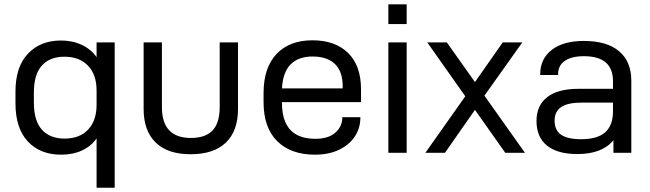

<svg xmlns="http://www.w3.org/2000/svg" viewBox="-20 -709 3017 891"><path d="M428.2 -66.9Q404.3 -31.2 360.4 -10.7Q318.4 8.8 264.2 8.8Q166 8.8 108.9 -52.7Q51.8 -114.3 51.8 -229V-284.2Q51.8 -398.4 109.4 -459.5Q167 -521 263.2 -521Q316.4 -521 359.9 -500.5Q403.3 -480 428.2 -443.8V-512.2H512.2V162.1H428.2ZM428.2 -222.2V-289.1Q428.2 -362.3 388.7 -403.8Q349.1 -445.8 278.8 -445.8Q210.9 -445.8 173.8 -404.3Q137.2 -363.3 137.2 -278.8V-232.9Q137.2 -148.9 174.3 -107.4Q211.4 -65.9 279.8 -65.9Q350.1 -65.9 389.2 -107.9Q428.2 -149.9 428.2 -222.2Z M702.6 -47.4Q646.5 -102.1 646.5 -203.1V-512.2H731.4V-211.9Q731.4 -68.8 865.7 -68.8Q934.6 -68.8 967.3 -104.5Q999.5 -139.6 999.5 -211.9V-512.2H1084.5V-203.1Q1084.5 -101.6 1028.3 -47.4Q972.2 6.8 864.7 6.8Q758.3 6.8 702.6 -47.4Z M1288.6 -234.9V-231Q1288.6 -64.9 1443.4 -64.9Q1502.9 -64.9 1534.7 -92.3Q1567.9 -120.6 1568.4 -162.1V-165H1652.3V-161.1Q1651.9 -113.8 1626 -74.7Q1600.6 -36.6 1552.7 -13.7Q1505.9 8.8 1441.4 8.8Q1330.1 8.8 1266.6 -53.7Q1203.1 -116.2 1203.1 -235.8V-276.9Q1203.1 -394.5 1263.2 -458.5Q1323.2 -522 1430.2 -522Q1535.2 -522 1595.2 -463.4Q1655.3 -404.8 1655.3 -294.9V-234.9ZM1329.1 -410.6Q1292.5 -374 1288.6 -298.8H1570.3V-308.1Q1570.3 -377.9 1533.7 -412.6Q1497.6 -446.8 1430.2 -446.8Q1365.2 -446.8 1329.1 -410.6Z M1782.2 -689H1867.2V-597.2H1782.2ZM1782.2 -512.2H1867.2V0H1782.2Z M2324.7 0 2184.1 -199.2 2044.9 0H1954.1L2139.2 -262.2L1962.9 -512.2H2053.7L2184.1 -328.1L2313 -512.2H2403.8L2228 -265.1L2416 0Z M2852.5 -471.7Q2909.7 -423.8 2909.7 -334V0H2826.7V-58.1Q2773.9 5.9 2659.7 5.9Q2566.4 5.9 2518.1 -33.7Q2469.7 -73.2 2469.7 -147.9Q2469.7 -219.7 2519.5 -258.3Q2568.8 -296.9 2665.5 -296.9H2824.7V-332Q2824.7 -448.2 2689.9 -448.2Q2631.3 -448.2 2600.1 -425.8Q2569.8 -404.3 2569.8 -363.8V-360.8H2486.8V-363.8Q2486.8 -436 2540.5 -477.5Q2594.2 -519 2689 -519Q2795.9 -519 2852.5 -471.7ZM2788.6 -95.2Q2824.7 -127.4 2824.7 -192.9V-232.9H2679.7Q2615.2 -232.9 2584.5 -212.4Q2553.7 -191.9 2553.7 -148.9Q2553.7 -105 2583.5 -84Q2613.3 -63 2676.8 -63Q2752.9 -63 2788.6 -95.2Z"/></svg>

Font: D-DIN Exp
Style: Regular
Weight: 400
Width: 7
Designer: Charles Nix
Foundry: Datto Inc.
Version: Version 1.00